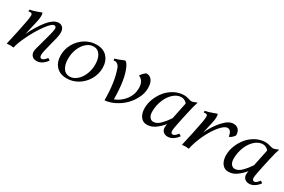

<svg xmlns="http://www.w3.org/2000/svg" viewBox="69 -1317 3163 2138"><g transform="rotate(30 1650.5 -248.0)"><path d="M439.5 -490.7Q475.6 -490.7 495.1 -467.8Q514.6 -444.8 514.6 -404.8Q514.6 -375 505.4 -335Q499.5 -310.1 482.7 -245.8Q465.8 -181.6 457.3 -142.8Q448.7 -104 448.7 -84Q448.7 -46.4 475.6 -46.4Q500 -46.4 535.2 -93.3L562.5 -75.7Q541.5 -43.9 508.8 -20.8Q476.1 2.4 438 2.4Q398.4 2.4 378.2 -19.5Q357.9 -41.5 357.9 -72.3Q357.9 -91.3 362.3 -108.9Q370.1 -140.6 390.4 -211.7Q410.6 -282.7 423.8 -335.7Q437 -388.7 437 -414.1Q437 -427.7 429.9 -434.8Q422.9 -441.9 411.6 -441.9Q379.9 -441.9 318.8 -358.4Q257.8 -274.9 205.8 -168.9Q153.8 -63 141.6 0Q115.7 -2.9 98.1 -2.9L53.7 0Q98.1 -190.9 125 -335.9Q132.8 -378.9 132.8 -407.7Q132.8 -434.6 106 -434.6Q91.8 -434.6 83 -432.6L84 -454.1Q108.4 -458.5 130.6 -465.1Q152.8 -471.7 182.9 -482.9Q212.9 -494.1 225.1 -498Q233.4 -486.3 233.4 -459Q233.4 -429.7 224.6 -388.2Q217.3 -355 181.2 -198.2Q208.5 -255.4 238.3 -304.7Q268.1 -354 301.8 -397.2Q335.4 -440.4 371.3 -465.6Q407.2 -490.7 439.5 -490.7Z M929.2 -490.7Q1018.1 -490.7 1066.4 -437Q1114.7 -383.3 1114.7 -297.4Q1114.7 -219.2 1075.2 -149.9Q1035.6 -80.6 968.5 -39.1Q901.4 2.4 824.2 2.4Q735.4 2.4 687.3 -51Q639.2 -104.5 639.2 -189.9Q639.2 -268.6 678.2 -337.9Q717.3 -407.2 784.4 -449Q851.6 -490.7 929.2 -490.7ZM910.6 -456.5Q862.3 -456.5 820.3 -420.7Q778.3 -384.8 753.9 -325.2Q729.5 -265.6 729.5 -198.2Q729.5 -123.5 758.3 -77.6Q787.1 -31.7 842.3 -31.7Q890.1 -31.7 932.4 -67.4Q974.6 -103 999.5 -162.4Q1024.4 -221.7 1024.4 -289.1Q1024.4 -363.8 994.9 -410.2Q965.3 -456.5 910.6 -456.5Z M1312.5 2.4Q1312.5 -233.9 1254.9 -387.2Q1247.1 -407.7 1230.2 -421.1Q1213.4 -434.6 1197.8 -434.6Q1187.5 -434.6 1178.7 -432.6L1174.3 -454.1Q1217.3 -465.3 1292.5 -498Q1306.6 -488.3 1315.2 -478Q1323.7 -467.8 1334.5 -445.8Q1396 -321.3 1397.5 -58.1Q1477.1 -89.8 1527.1 -155.8Q1577.1 -221.7 1577.1 -304.7Q1577.1 -401.4 1508.8 -426.8L1510.7 -434.6Q1522 -451.7 1541.5 -471.2Q1561 -490.7 1571.8 -490.7Q1614.3 -490.7 1639.6 -456.3Q1665 -421.9 1665 -354Q1665 -294.4 1635.3 -232.2Q1605.5 -169.9 1557.4 -120.4Q1509.3 -70.8 1444.1 -36.9Q1378.9 -2.9 1312.5 2.4Z M2048.8 -116.2Q1997.6 -57.1 1952.1 -27.3Q1906.7 2.4 1854 2.4Q1803.7 2.4 1773.2 -38.3Q1742.7 -79.1 1742.7 -148.9Q1742.7 -207.5 1766.4 -268.1Q1790 -328.6 1830.6 -378.2Q1871.1 -427.7 1930.7 -459.2Q1990.2 -490.7 2056.2 -490.7Q2081.5 -490.7 2112.1 -481.2Q2142.6 -471.7 2155.3 -471.7Q2165.5 -471.7 2171.4 -474.1L2224.6 -493.7Q2210 -456.1 2184.3 -342.5Q2158.7 -229 2141.1 -135.7Q2134.3 -101.6 2134.3 -83Q2134.3 -46.4 2161.1 -46.4Q2185.5 -46.4 2220.7 -93.3L2248 -75.7Q2227.5 -44.4 2193.8 -21Q2160.2 2.4 2123.5 2.4Q2085 2.4 2064.2 -18.8Q2043.5 -40 2043.5 -71.3Q2043.5 -90.8 2048.8 -116.2ZM2068.8 -204.1Q2098.6 -341.3 2113.3 -418.5Q2107.9 -425.8 2099.6 -433.3Q2091.3 -440.9 2074.7 -448.7Q2058.1 -456.5 2040.5 -456.5Q1987.3 -456.5 1939.7 -414.8Q1892.1 -373 1863.8 -303.2Q1835.4 -233.4 1835.4 -155.3Q1835.4 -111.3 1853.8 -86.2Q1872.1 -61 1902.3 -61Q1924.8 -61 1947.8 -73.2Q1970.7 -85.4 1992.9 -108.6Q2015.1 -131.8 2032 -153.1Q2048.8 -174.3 2068.8 -204.1Z M2478.5 -498Q2486.8 -486.3 2486.8 -459Q2486.8 -429.7 2478 -388.2Q2469.7 -349.1 2443.4 -236.8Q2494.1 -343.8 2561.5 -417.2Q2628.9 -490.7 2688 -490.7Q2733.4 -490.7 2755.4 -463.6Q2777.3 -436.5 2777.3 -397.5Q2777.3 -385.7 2757.1 -365.7Q2736.8 -345.7 2721.2 -340.3H2712.9Q2709.5 -373.5 2695.1 -395.5Q2680.7 -417.5 2654.3 -417.5Q2616.7 -417.5 2563 -354.7Q2509.3 -292 2461.7 -193.4Q2414.1 -94.7 2395 0Q2369.1 -2.9 2351.6 -2.9L2307.1 0Q2351.6 -190.9 2378.4 -335.9Q2386.2 -378.9 2386.2 -407.7Q2386.2 -434.6 2359.4 -434.6Q2345.2 -434.6 2336.4 -432.6L2337.4 -454.1Q2361.8 -458.5 2384 -465.1Q2406.2 -471.7 2436.3 -482.9Q2466.3 -494.1 2478.5 -498Z M3096.2 -116.2Q3044.9 -57.1 2999.5 -27.3Q2954.1 2.4 2901.4 2.4Q2851.1 2.4 2820.6 -38.3Q2790 -79.1 2790 -148.9Q2790 -207.5 2813.7 -268.1Q2837.4 -328.6 2877.9 -378.2Q2918.5 -427.7 2978 -459.2Q3037.6 -490.7 3103.5 -490.7Q3128.9 -490.7 3159.4 -481.2Q3189.9 -471.7 3202.6 -471.7Q3212.9 -471.7 3218.8 -474.1L3272 -493.7Q3257.3 -456.1 3231.7 -342.5Q3206.1 -229 3188.5 -135.7Q3181.6 -101.6 3181.6 -83Q3181.6 -46.4 3208.5 -46.4Q3232.9 -46.4 3268.1 -93.3L3295.4 -75.7Q3274.9 -44.4 3241.2 -21Q3207.5 2.4 3170.9 2.4Q3132.3 2.4 3111.6 -18.8Q3090.8 -40 3090.8 -71.3Q3090.8 -90.8 3096.2 -116.2ZM3116.2 -204.1Q3146 -341.3 3160.6 -418.5Q3155.3 -425.8 3147 -433.3Q3138.7 -440.9 3122.1 -448.7Q3105.5 -456.5 3087.9 -456.5Q3034.7 -456.5 2987.1 -414.8Q2939.5 -373 2911.1 -303.2Q2882.8 -233.4 2882.8 -155.3Q2882.8 -111.3 2901.1 -86.2Q2919.4 -61 2949.7 -61Q2972.2 -61 2995.1 -73.2Q3018.1 -85.4 3040.3 -108.6Q3062.5 -131.8 3079.3 -153.1Q3096.2 -174.3 3116.2 -204.1Z"/></g></svg>

Font: Flanker
Style: Italic
Weight: 400
Italic angle: -12°
Designer: Flanker
Version: Version 2.027